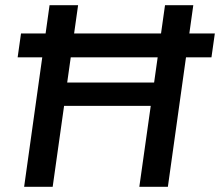

<svg xmlns="http://www.w3.org/2000/svg" viewBox="-20 -720 848 740"><path d="M73 0 171 -700H281L239 -402H574L616 -700H725L627 0H517L561 -312H227L183 0ZM48 -499 61 -591H808L795 -499Z"/></svg>

Font: Host Grotesk Medium
Style: Italic
Weight: 500
Italic angle: -8°
Designer: Doğukan Karapınar based on Poppins by Indian Type Foundry, Jonny Pinhorn
Foundry: Element Type
Version: Version 1.001; ttfautohint (v1.8.4.7-5d5b)